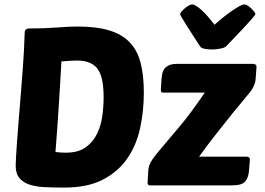

<svg xmlns="http://www.w3.org/2000/svg" viewBox="-20 -839 1199 869"><path d="M92 -695Q93 -703 98.5 -706.5Q104 -710 109 -710Q177 -710 236.5 -714.5Q296 -719 330 -719Q415 -719 472.5 -702Q530 -685 565.5 -649Q601 -613 616 -556Q631 -499 631 -419Q631 -338 614.5 -260.5Q598 -183 557 -123Q516 -63 446.5 -26.5Q377 10 271 10Q222 10 181.5 8Q141 6 112 -4Q83 -14 67 -34Q51 -54 51 -89Q51 -102 52.5 -128Q54 -154 56.5 -190Q59 -226 62.5 -269.5Q66 -313 70 -361Q78 -460 82.5 -519Q87 -578 88.5 -611.5Q90 -645 90.5 -662Q91 -679 92 -695ZM278 -148Q334 -148 367.5 -172Q401 -196 419 -233Q437 -270 443 -314Q449 -358 449 -397Q449 -439 443.5 -470.5Q438 -502 424.5 -523Q411 -544 387 -554.5Q363 -565 327 -565Q316 -565 299 -564Q282 -563 258 -561Q256 -524 253 -473.5Q250 -423 246.5 -367.5Q243 -312 239 -255.5Q235 -199 231 -151Q246 -149 258 -148.5Q270 -148 278 -148ZM659 0Q648 0 648 -11L651 -65Q652 -92 669.5 -117Q687 -142 719 -179Q751 -216 798 -272.5Q845 -329 907 -420H719Q711 -420 709.5 -423.5Q708 -427 708 -434L711 -480Q712 -493 714.5 -505.5Q717 -518 724.5 -528Q732 -538 746 -544Q760 -550 783 -550H1125Q1131 -550 1136 -547Q1141 -544 1141 -536L1137 -482Q1136 -457 1117 -429Q1114 -424 1091 -397Q1068 -370 1034.5 -328.5Q1001 -287 960.5 -235.5Q920 -184 881 -130H1095Q1101 -130 1106 -127Q1111 -124 1111 -116L1107 -67Q1105 -37 1090.5 -18.5Q1076 0 1031 0ZM850 -819Q858 -819 870 -811Q882 -803 895.5 -790.5Q909 -778 923 -761.5Q937 -745 951 -727Q971 -745 991.5 -761.5Q1012 -778 1030.5 -790.5Q1049 -803 1063.5 -811Q1078 -819 1086 -819Q1093 -819 1101.5 -813.5Q1110 -808 1117.5 -800.5Q1125 -793 1130.5 -786Q1136 -779 1136 -776Q1136 -773 1123.5 -758Q1111 -743 1091.5 -722Q1072 -701 1048.5 -676.5Q1025 -652 1004 -630Q998 -623 977.5 -619Q957 -615 938 -615Q924 -615 907 -618Q890 -621 885 -630Q869 -655 853 -679.5Q837 -704 824 -724.5Q811 -745 803 -759Q795 -773 795 -776Q795 -779 801 -786Q807 -793 815.5 -800.5Q824 -808 833.5 -813.5Q843 -819 850 -819Z"/></svg>

Font: PoetsenOne
Style: Regular
Weight: 400
Designer: Rodrigo Fuenzalida, Pablo Impallari
Foundry: Pablo Impallari, Rodrigo Fuenzalida
Version: Version 1.000; ttfautohint (v0.8) -G 200 -r 50